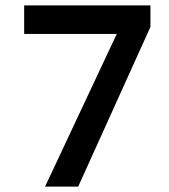

<svg xmlns="http://www.w3.org/2000/svg" viewBox="-20 -687 621 707"><path d="M146 0 424 -592 439 -562H69V-667H534V-588L268 0Z"/></svg>

Font: Maven Pro Medium
Style: Regular
Weight: 500
Designer: Joe Prince
Foundry: Joe Prince
Version: Version 2.103